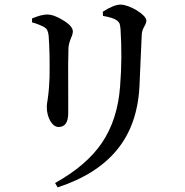

<svg xmlns="http://www.w3.org/2000/svg" viewBox="-20 -767 804 833"><path d="M230 46C343 9 428 -45 486 -115C546 -187 579 -279 585 -391C586 -414 588 -460 591 -528C593 -573 594 -603 595 -618C596 -629 599 -640 606 -652C612 -662 615 -671 615 -678C615 -703 542 -747 503 -747C484 -747 458 -737 426 -716L427 -698C455 -693 474 -687 483 -681C491 -676 496 -671 499 -664C501 -659 502 -650 503 -639C508 -560 508 -478 501 -392C494 -297 468 -215 422 -147C377 -81 309 -23 219 27ZM234 -216C262 -216 276 -236 276 -277C276 -286 276 -304 276 -333C275 -463 276 -538 277 -559C278 -573 282 -588 289 -604C294 -615 296 -624 296 -631C296 -646 282 -662 254 -679C227 -696 204 -704 184 -704C167 -704 146 -698 119 -687V-670C138 -665 155 -658 171 -650C184 -642 188 -634 191 -613C195 -562 196 -501 195 -432C194 -403 192 -371 187 -337C184 -321 183 -310 183 -303C183 -256 207 -216 234 -216Z"/></svg>

Font: AllPunType SemiBold
Style: Regular
Weight: 600
Version: 1.0